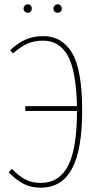

<svg xmlns="http://www.w3.org/2000/svg" viewBox="-20 -858 463 888"><path d="M360 -346Q360 -164 312.5 -77Q265 10 169 10Q122 10 87.5 -8.5Q53 -27 20 -61L35 -77Q66 -45 96.5 -28.5Q127 -12 168 -12Q254 -12 295 -91.5Q336 -171 336 -345H97V-367H336Q332 -534 292.5 -602Q253 -670 180 -670Q139 -670 108 -656.5Q77 -643 40 -611L27 -626Q62 -659 98.5 -675Q135 -691 180 -691Q267 -691 313.5 -613Q360 -535 360 -346ZM127 -818Q127 -810 122 -804.5Q117 -799 108 -799Q100 -799 94.5 -804.5Q89 -810 89 -818Q89 -826 94.5 -832Q100 -838 108 -838Q117 -838 122 -832.5Q127 -827 127 -818ZM266 -818Q266 -810 260.5 -804.5Q255 -799 247 -799Q238 -799 232.5 -804.5Q227 -810 227 -818Q227 -826 232.5 -832Q238 -838 247 -838Q255 -838 260.5 -832Q266 -826 266 -818Z"/></svg>

Font: Fira Sans Extra Condensed Thin
Style: Regular
Weight: 250
Width: 1
Designer: Carrois Corporate & Edenspiekermann AG
Foundry: Carrois Corporate GbR & Edenspiekermann AG
Version: Version 4.203